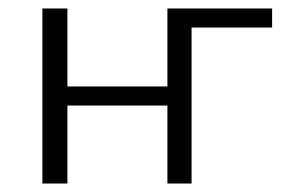

<svg xmlns="http://www.w3.org/2000/svg" viewBox="-20 -433 686 453"><path d="M622 -368H432V0H375V-184H139V0H80V-413H139V-229H375V-413H622Z"/></svg>

Font: Ysabeau Semilight
Style: Regular
Weight: 300
Designer: Christian Thalmann (Catharsis Fonts)
Version: Version 0.003